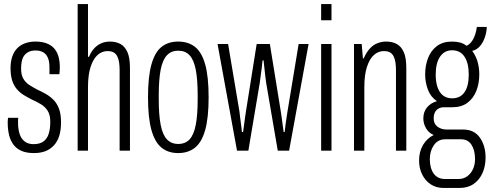

<svg xmlns="http://www.w3.org/2000/svg" viewBox="-20 -743 2422 947"><path d="M148 12Q110 12 85.5 1Q61 -10 46 -30Q31 -50 24.5 -78Q18 -106 18 -140Q18 -146 18.5 -151.5Q19 -157 20 -162H70Q69 -156 69 -150.5Q69 -145 69 -139Q69 -105 77 -81.5Q85 -58 102 -45Q119 -32 145 -32Q176 -32 194 -45Q212 -58 220 -82.5Q228 -107 228 -142Q228 -176 215.5 -196Q203 -216 182.5 -228.5Q162 -241 139 -251Q117 -262 97.5 -274Q78 -286 63 -303.5Q48 -321 40 -346Q32 -371 32 -407Q32 -438 40 -462.5Q48 -487 64 -504Q80 -521 103.5 -529.5Q127 -538 155 -538Q186 -538 209 -529.5Q232 -521 246.5 -505Q261 -489 268 -465.5Q275 -442 275 -412Q275 -404 274.5 -395Q274 -386 273 -377H224V-410Q224 -441 215.5 -459.5Q207 -478 191.5 -486Q176 -494 156 -494Q134 -494 120 -486.5Q106 -479 98 -467Q90 -455 87 -438.5Q84 -422 84 -405Q84 -374 95 -355Q106 -336 124.5 -324Q143 -312 164 -301Q184 -292 204.5 -280.5Q225 -269 242.5 -252Q260 -235 270.5 -208Q281 -181 281 -140Q281 -101 272 -72.5Q263 -44 245 -25Q227 -6 203 3Q179 12 148 12Z M363 0V-723H414V-463H419Q431 -491 447 -507Q463 -523 482 -530.5Q501 -538 522 -538Q552 -538 574 -526Q596 -514 608.5 -486Q621 -458 621 -408V0H570V-398Q570 -418 567.5 -435Q565 -452 558.5 -465Q552 -478 540.5 -484.5Q529 -491 510 -491Q483 -491 461.5 -472Q440 -453 427 -413.5Q414 -374 414 -313V0Z M859 12Q810 12 777 -14.5Q744 -41 727 -101.5Q710 -162 710 -263Q710 -365 727 -425.5Q744 -486 777 -512Q810 -538 859 -538Q908 -538 941.5 -512Q975 -486 992 -425.5Q1009 -365 1009 -263Q1009 -162 992 -101.5Q975 -41 941.5 -14.5Q908 12 859 12ZM859 -33Q894 -33 915 -55.5Q936 -78 945.5 -127Q955 -176 955 -254V-272Q955 -351 945.5 -399.5Q936 -448 915 -470.5Q894 -493 859 -493Q825 -493 803.5 -470.5Q782 -448 772.5 -399.5Q763 -351 763 -272V-254Q763 -176 772.5 -127Q782 -78 803.5 -55.5Q825 -33 859 -33Z M1149 0 1053 -526H1105L1161 -193Q1162 -185 1164 -167Q1166 -149 1169 -128.5Q1172 -108 1173 -92H1179Q1181 -106 1183.5 -125Q1186 -144 1188.5 -162.5Q1191 -181 1193 -193L1246 -526H1311L1365 -193Q1367 -180 1369.5 -162Q1372 -144 1374.5 -125Q1377 -106 1379 -92H1384Q1386 -109 1388.5 -129Q1391 -149 1394 -167Q1397 -185 1398 -193L1453 -526H1502L1406 0H1350L1293 -333Q1291 -347 1288.5 -367.5Q1286 -388 1284 -408.5Q1282 -429 1280 -445H1275Q1274 -429 1271 -408Q1268 -387 1265.5 -367Q1263 -347 1261 -333L1205 0Z M1564 -643V-723H1615V-643ZM1564 0V-526H1615V0Z M1726 0V-526H1764L1770 -455H1774Q1787 -485 1804 -503.5Q1821 -522 1842 -530Q1863 -538 1884 -538Q1915 -538 1937 -526Q1959 -514 1971.5 -486Q1984 -458 1984 -408V0H1933V-398Q1933 -418 1930.5 -435Q1928 -452 1921.5 -465Q1915 -478 1903.5 -484.5Q1892 -491 1873 -491Q1846 -491 1824.5 -472Q1803 -453 1790 -413.5Q1777 -374 1777 -313V0Z M2167 184Q2132 184 2105 166.5Q2078 149 2062.5 118Q2047 87 2047 49Q2047 5 2066.5 -28Q2086 -61 2119 -77Q2094 -88 2081 -111Q2068 -134 2068 -159Q2068 -191 2086 -213Q2104 -235 2135 -244Q2104 -265 2090.5 -301Q2077 -337 2077 -376Q2077 -419 2091 -456Q2105 -493 2134.5 -515.5Q2164 -538 2210 -538Q2232 -538 2250 -533Q2268 -528 2281 -517Q2301 -526 2314 -550Q2327 -574 2332 -610H2381Q2380 -583 2371 -557.5Q2362 -532 2346.5 -514.5Q2331 -497 2309 -492Q2327 -468 2335.5 -438.5Q2344 -409 2344 -376Q2344 -332 2329.5 -295Q2315 -258 2285.5 -236Q2256 -214 2211 -214H2169Q2147 -214 2133 -200Q2119 -186 2119 -159Q2119 -132 2138 -118Q2157 -104 2184 -104H2265Q2319 -104 2347 -64Q2375 -24 2375 34Q2375 76 2360 110Q2345 144 2316.5 164Q2288 184 2247 184ZM2176 140H2241Q2266 140 2284.5 126.5Q2303 113 2313 91Q2323 69 2323 42Q2323 -2 2305.5 -29Q2288 -56 2254 -56H2176Q2140 -56 2120 -27Q2100 2 2100 42Q2100 86 2119 113Q2138 140 2176 140ZM2210 -258Q2250 -258 2271 -288Q2292 -318 2292 -375Q2292 -432 2271 -463.5Q2250 -495 2210 -495Q2172 -495 2150.5 -463.5Q2129 -432 2129 -375Q2129 -338 2138.5 -311.5Q2148 -285 2166 -271.5Q2184 -258 2210 -258Z"/></svg>

Font: Archivo ExtraCondensed ExtraLight
Style: Regular
Weight: 250
Width: 2
Designer: Hector Gatti
Foundry: Omnibus-Type
Version: Version 2.001